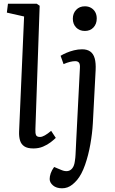

<svg xmlns="http://www.w3.org/2000/svg" viewBox="-20 -787 618 1036"><path d="M110 -698 17 -719 23 -767H178L194 -756L171 -90Q170 -68 174.5 -58Q179 -48 196 -48Q207 -48 222 -56.5Q237 -65 256 -81L281 -43Q271 -33 253.5 -19.5Q236 -6 212.5 4Q189 14 160 14Q128 14 111 2.5Q94 -9 88 -29.5Q82 -50 83 -77ZM481 -122Q478 -68 467.5 -8.5Q457 51 439 102.5Q421 154 396 184Q384 198 371 208.5Q358 219 344 224Q330 229 315 229Q284 229 266 213.5Q248 198 248 179Q248 165 253.5 148.5Q259 132 272 114L313 131Q330 138 345 136Q360 134 370.5 120.5Q381 107 384 82Q387 63 387.5 49Q388 35 389 19Q390 3 391 -23L411 -416Q413 -440 406.5 -448.5Q400 -457 386 -457Q373 -457 357 -453Q341 -449 323 -441L307 -486Q320 -494 338.5 -502Q357 -510 379 -515.5Q401 -521 423 -521Q450 -521 467 -509Q484 -497 491 -472Q498 -447 496 -408ZM373 -686Q373 -715 391 -734Q409 -753 438 -753Q457 -753 471.5 -744.5Q486 -736 494 -721.5Q502 -707 502 -687Q502 -658 484.5 -639Q467 -620 438 -620Q409 -620 391 -638.5Q373 -657 373 -686Z"/></svg>

Font: Literata
Style: Italic
Weight: 400
Italic angle: -2°
Designer: Latin by Veronika Burian and Jose Scaglione. Greek by Irene Vlachou. Cyrillic by Vera Evstafieva
Foundry: TypeTogether
Version: Version 3.103;gftools[0.9.29]